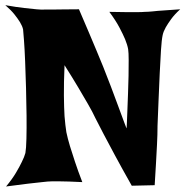

<svg xmlns="http://www.w3.org/2000/svg" viewBox="-25 -712 703 728"><path d="M-4.9 -692.4Q39.1 -684.6 67.4 -681.6Q95.7 -678.7 113.3 -676.8Q133.8 -674.8 145.5 -675.8H174.8Q190.4 -675.8 214.4 -676.3Q238.3 -676.8 274.4 -676.8Q294.9 -628.9 312 -588.9Q329.1 -548.8 340.8 -520.5Q354.5 -486.3 366.2 -459Q379.9 -424.8 395.5 -383.8Q411.1 -342.8 424.3 -306.6Q437.5 -270.5 446.3 -247.1Q455.1 -223.6 455.1 -225.6Q455.1 -226.6 456.1 -245.6Q457 -264.6 458 -293.5Q459 -322.3 460.4 -356.9Q461.9 -391.6 462.4 -424.3Q462.9 -457 462.9 -484.4Q462.9 -511.7 460.9 -525.4Q458 -542 449.2 -563.5Q441.4 -582 427.7 -607.9Q414.1 -633.8 389.6 -667Q429.7 -666 455.1 -666Q480.5 -666 496.1 -666Q513.7 -666 523.4 -667Q536.1 -667 554.7 -668.9Q571.3 -670.9 596.2 -672.4Q621.1 -673.8 658.2 -676.8Q636.7 -657.2 624 -639.6Q611.3 -622.1 603.5 -608.4Q594.7 -592.8 591.8 -579.1Q587.9 -561.5 585.4 -522Q583 -482.4 580.6 -433.6Q578.1 -384.8 576.2 -332Q574.2 -279.3 572.3 -235.4Q572.3 -202.1 570.3 -164.1Q568.4 -131.8 566.4 -91.3Q564.5 -50.8 561.5 -9.8L474.6 -7.8Q436.5 -75.2 410.6 -123.5Q384.8 -171.9 368.2 -203.1Q349.6 -239.3 336.9 -263.7Q326.2 -287.1 308.6 -317.4Q293.9 -342.8 272 -379.9Q250 -417 219.7 -464.8Q216.8 -397.5 217.3 -350.1Q217.8 -302.7 219.7 -271.5Q222.7 -235.4 226.6 -210.9Q231.4 -187.5 240.2 -158.2Q248 -132.8 259.3 -98.6Q270.5 -64.5 287.1 -21.5Q229.5 -24.4 201.2 -24.4H171.9Q158.2 -24.4 134.8 -21.5Q115.2 -19.5 81.5 -15.6Q47.9 -11.7 -2 -4.9Q21.5 -33.2 35.6 -57.1Q49.8 -81.1 57.6 -97.7Q67.4 -117.2 71.3 -131.8Q74.2 -147.5 75.2 -186Q76.2 -224.6 75.7 -273.9Q75.2 -323.2 73.7 -377.9Q72.3 -432.6 70.3 -479.5Q68.4 -526.4 65.9 -559.6Q63.5 -592.8 62.5 -600.6Q59.6 -613.3 50.8 -627.9Q43 -640.6 30.3 -656.7Q17.6 -672.9 -4.9 -692.4Z"/></svg>

Font: Lakki Reddy
Style: Regular
Weight: 400
Designer: Appaji Ambarisha Darbha
Version: Version 1.0.4; ttfautohint (v1.2.42-39fb)